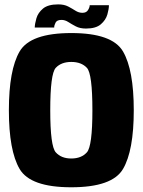

<svg xmlns="http://www.w3.org/2000/svg" viewBox="-20 -828 636 854"><path d="M297 5Q115 5 67.2 -76.5Q19.5 -158 19.5 -337.5Q19.5 -517 67.2 -599Q115 -681 297.2 -681Q479.5 -681 527.2 -599Q575 -517 575 -337.5Q575 -158 527.2 -76.5Q479.5 5 297 5ZM297 -123Q342 -123 366.5 -150.5Q391 -178 391 -337.5Q391 -500 366.5 -526.2Q342 -552.5 297 -552.5Q252.5 -552.5 228 -526.2Q203.5 -500 203.5 -337.5Q203.5 -178 228 -150.5Q252.5 -123 297 -123ZM362.5 -701Q335.5 -701 317 -710.8Q298.5 -720.5 283.8 -730Q269 -739.5 253.5 -739.5Q233.5 -739.5 227.2 -727.5Q221 -715.5 221 -705.5H134.5Q135 -722.5 142 -746.8Q149 -771 171.2 -789.8Q193.5 -808.5 239 -808.5Q265.5 -808.5 283.5 -799Q301.5 -789.5 316 -780.2Q330.5 -771 346.5 -771Q364 -771 371.5 -783.2Q379 -795.5 379 -805H464.5Q464.5 -788 457.5 -763.5Q450.5 -739 428.5 -720Q406.5 -701 362.5 -701Z"/></svg>

Font: Anybody ExtraBold
Style: Regular
Weight: 800
Designer: Tyler Finck
Foundry: Etcetera Type Company
Version: Version 1.010; ttfautohint (v1.8.3) -l 8 -r 50 -G 200 -x 14 